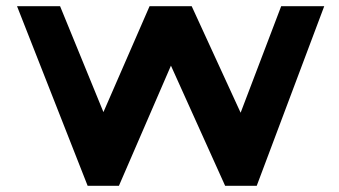

<svg xmlns="http://www.w3.org/2000/svg" viewBox="-20 -600 1096 620"><path d="M888 -580H1027L809 0H707L532 -388L364 0H263L35 -580H174L314 -238L463 -580H599L757 -236Z"/></svg>

Font: Orbitron
Style: Bold
Weight: 700
Designer: Matt McInerney
Foundry: Matt McInerney
Version: Version 001.001